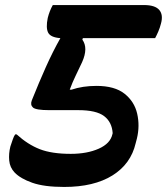

<svg xmlns="http://www.w3.org/2000/svg" viewBox="-20 -720 661 760"><path d="M189 -700H550Q594 -700 610.5 -680.5Q627 -661 617 -626Q613 -610 606.5 -595Q600 -580 594 -569H308L306 -563Q330 -530 305 -474Q293 -448 280 -421.5Q267 -395 256 -365H263Q307 -380 362 -380Q434 -380 473 -349Q512 -318 523 -270Q534 -222 522 -172L517 -153Q498 -71 425 -25.5Q352 20 234 20Q155 20 108 3.5Q61 -13 38 -37Q19 -57 16.5 -84.5Q14 -112 21 -140Q26 -155 30.5 -168Q35 -181 40 -188H46Q90 -148 137.5 -129.5Q185 -111 260 -111Q325 -111 371 -131.5Q417 -152 425 -189L426 -193Q423 -237 392 -260.5Q361 -284 290 -284H175Q122 -284 110.5 -294.5Q99 -305 106 -323Q134 -393 161.5 -454.5Q189 -516 219 -569Q180 -572 170.5 -591Q161 -610 169 -649Q176 -677 189 -700Z"/></svg>

Font: Recursive Sn Csl St
Style: Bold Italic
Weight: 700
Italic angle: -15°
Version: Version 1.079;hotconv 1.0.112;makeotfexe 2.5.65598; ttfautoh